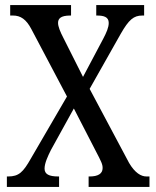

<svg xmlns="http://www.w3.org/2000/svg" viewBox="-20 -734 614 754"><path d="M7 0H212V-41H209C172 -41 155 -50 155 -72C155 -93 168 -121 180 -145L270 -308L355 -143C378 -99 383 -89 383 -74C383 -52 365 -41 332 -41H328V0H567V-41H555C534 -41 510 -55 487 -94L332 -385L454 -601C486 -657 505 -673 539 -673H546V-714H358V-673H360C387 -673 407 -668 407 -644C407 -626 398 -606 386 -583L306 -432L229 -585C216 -610 208 -630 208 -644C208 -660 217 -673 256 -673H259V-714H20V-673H31C61 -673 83 -658 103 -620L243 -355L101 -111C71 -58 54 -41 12 -41H7Z"/></svg>

Font: Noto Serif Devanagari Condensed
Style: Regular
Weight: 400
Width: 3
Designer: Universal Thirst, Indian Type Foundry and the Monotype Design Team
Foundry: Monotype Imaging Inc.
Version: Version 2.004